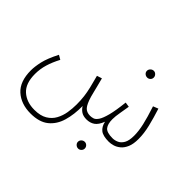

<svg xmlns="http://www.w3.org/2000/svg" viewBox="-162 -762 1233 1233"><g transform="rotate(45 455.0 -145.0)"><path d="M236 232Q150 232 96 183.5Q42 135 42 34Q42 0 52.5 -47Q63 -94 99 -164L128 -147Q103 -100 90 -56.5Q77 -13 77 32Q77 118 121.5 158Q166 198 237 198Q291 198 324.5 178Q358 158 375.5 125.5Q393 93 399 55.5Q405 18 405 -18Q405 -57 401 -89.5Q397 -122 388.5 -157.5Q380 -193 367 -241L401 -252Q411 -214 416.5 -192Q422 -170 426 -154Q430 -138 435 -119Q450 -68 467.5 -48Q485 -28 517 -28Q531 -28 545 -32.5Q559 -37 572.5 -57Q586 -77 598 -122.5Q610 -168 619 -250L652 -245Q648 -218 641 -179Q634 -140 634 -114Q634 -71 651 -49.5Q668 -28 721 -28Q741 -28 761 -37Q781 -46 794.5 -69.5Q808 -93 808 -138Q808 -180 796.5 -230.5Q785 -281 760 -357L795 -371Q815 -309 829 -251.5Q843 -194 843 -143Q843 -97 830.5 -68Q818 -39 798.5 -23Q779 -7 758 -1Q737 5 720 5Q667 5 643.5 -13.5Q620 -32 612 -69Q596 -27 572.5 -11Q549 5 517 5Q487 5 468.5 -7.5Q450 -20 439 -39Q440 37 422 98.5Q404 160 359.5 196Q315 232 236 232ZM612 175Q599 175 589.5 166Q580 157 580 145Q580 132 589.5 123Q599 114 612 114Q624 114 633 123Q642 132 642 145Q642 157 633 166Q624 175 612 175ZM603 -461Q590 -461 580.5 -469.5Q571 -478 571 -491Q571 -503 580.5 -512.5Q590 -522 603 -522Q615 -522 624 -512.5Q633 -503 633 -491Q633 -478 624 -469.5Q615 -461 603 -461Z"/></g></svg>

Font: Noto Sans Arabic ExtCond ExtLt
Style: Regular
Weight: 200
Width: 2
Designer: Monotype Design Team, Nadine Chahine, Nizar Qandah and Khaled Hosny
Foundry: Monotype Imaging Inc.
Version: Version 2.012; ttfautohint (v1.8.4.7-5d5b)